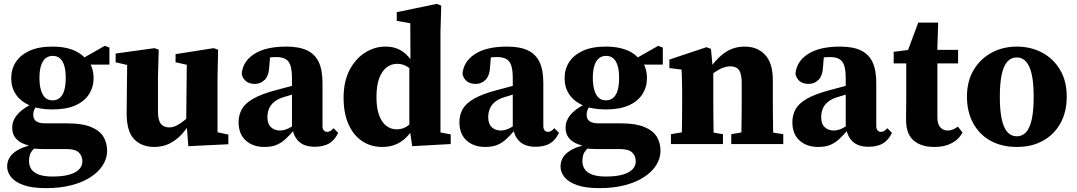

<svg xmlns="http://www.w3.org/2000/svg" viewBox="-20 -745 5568 993"><path d="M218 228Q145 228 101 212Q57 196 37 170.5Q17 145 17 116Q17 87 33 64.5Q49 42 81 26Q113 10 160 2L172 10Q159 20 149 31Q139 42 134.5 56Q130 70 130 87Q130 112 142 130Q154 148 181 158Q208 168 251 168Q305 168 339 158Q373 148 389.5 130.5Q406 113 406 90Q406 61 387.5 43.5Q369 26 326 26H218Q189 26 167 24.5Q145 23 127 19V7Q87 -3 65 -26Q43 -49 43 -84Q43 -120 67 -149.5Q91 -179 138 -204V-222L179 -206Q164 -192 158 -179.5Q152 -167 152 -151Q152 -129 167 -118Q182 -107 215 -107H330Q405 -107 450 -88.5Q495 -70 514.5 -38.5Q534 -7 534 35Q534 74 512 109Q490 144 448.5 171Q407 198 349 213Q291 228 218 228ZM251 -179Q180 -179 133 -200Q86 -221 62 -257Q38 -293 38 -340Q38 -388 62 -424.5Q86 -461 133 -482.5Q180 -504 251 -504Q295 -504 329 -495.5Q363 -487 387 -472Q411 -457 427 -436L434 -433Q449 -415 456.5 -391.5Q464 -368 464 -341Q464 -295 440.5 -258Q417 -221 370 -200Q323 -179 251 -179ZM252 -226Q275 -226 290.5 -240Q306 -254 313 -280Q320 -306 320 -343Q320 -379 312.5 -404.5Q305 -430 290 -443Q275 -456 253 -456Q230 -456 214.5 -442.5Q199 -429 191.5 -403.5Q184 -378 184 -342Q184 -306 191.5 -280Q199 -254 213.5 -240Q228 -226 252 -226ZM397 -411V-445H411L522 -508L546 -499V-411Z M778 15Q712 15 673 -26Q634 -67 635 -164L638 -437L672 -401L578 -423V-468L779 -496L801 -488L797 -349V-169Q797 -123 812 -104.5Q827 -86 855 -86Q875 -86 896 -97Q917 -108 937.5 -125.5Q958 -143 974 -163L993 -119H969Q946 -78 917.5 -48Q889 -18 854.5 -1.5Q820 15 778 15ZM954 11 945 -106 943 -107 946 -410 888 -423V-465L1085 -496L1108 -488L1105 -349V-61L1161 -49V1Z M1347 15Q1288 15 1251 -18.5Q1214 -52 1214 -113Q1214 -150 1230.5 -180Q1247 -210 1289.5 -234.5Q1332 -259 1408 -279Q1434 -286 1460.5 -293Q1487 -300 1513 -307Q1539 -314 1565 -320V-279Q1534 -269 1502.5 -259.5Q1471 -250 1445 -242Q1416 -233 1397.5 -217.5Q1379 -202 1371 -182Q1363 -162 1363 -139Q1363 -104 1381.5 -87Q1400 -70 1428 -70Q1443 -70 1457.5 -75Q1472 -80 1490 -91Q1508 -102 1533 -120L1541 -69H1498Q1476 -44 1455.5 -25Q1435 -6 1410 4.5Q1385 15 1347 15ZM1608 14Q1556 14 1527.5 -11.5Q1499 -37 1492 -83L1490 -86V-338Q1490 -381 1482.5 -405Q1475 -429 1457 -439.5Q1439 -450 1407 -450Q1387 -450 1366 -446.5Q1345 -443 1315 -435L1379 -477L1373 -405Q1371 -354 1349.5 -332.5Q1328 -311 1299 -311Q1271 -311 1253.5 -324Q1236 -337 1230 -362Q1235 -427 1294.5 -465.5Q1354 -504 1461 -504Q1527 -504 1568 -484.5Q1609 -465 1628.5 -424Q1648 -383 1648 -316V-93Q1648 -79 1654.5 -71Q1661 -63 1672 -63Q1681 -63 1688.5 -67.5Q1696 -72 1705 -82L1729 -58Q1711 -20 1682 -3Q1653 14 1608 14Z M1956 15Q1899 15 1854 -14.5Q1809 -44 1783 -101Q1757 -158 1757 -240Q1757 -323 1787.5 -382Q1818 -441 1867.5 -472.5Q1917 -504 1973 -504Q2009 -504 2035.5 -493Q2062 -482 2082.5 -462Q2103 -442 2120 -414H2152L2144 -346Q2115 -380 2090.5 -397.5Q2066 -415 2034 -415Q2003 -415 1979 -396Q1955 -377 1941 -339.5Q1927 -302 1927 -243Q1927 -188 1940 -151Q1953 -114 1977 -95Q2001 -76 2032 -76Q2067 -76 2094.5 -98.5Q2122 -121 2145 -156L2155 -88H2122Q2102 -54 2077.5 -31Q2053 -8 2023.5 3.5Q1994 15 1956 15ZM2112 11 2098 -82 2097 -85V-409L2103 -418L2102 -625L2032 -637V-682L2239 -725L2262 -716L2258 -577V-60L2311 -50V0Z M2489 15Q2430 15 2393 -18.5Q2356 -52 2356 -113Q2356 -150 2372.5 -180Q2389 -210 2431.5 -234.5Q2474 -259 2550 -279Q2576 -286 2602.5 -293Q2629 -300 2655 -307Q2681 -314 2707 -320V-279Q2676 -269 2644.5 -259.5Q2613 -250 2587 -242Q2558 -233 2539.5 -217.5Q2521 -202 2513 -182Q2505 -162 2505 -139Q2505 -104 2523.5 -87Q2542 -70 2570 -70Q2585 -70 2599.5 -75Q2614 -80 2632 -91Q2650 -102 2675 -120L2683 -69H2640Q2618 -44 2597.5 -25Q2577 -6 2552 4.5Q2527 15 2489 15ZM2750 14Q2698 14 2669.5 -11.5Q2641 -37 2634 -83L2632 -86V-338Q2632 -381 2624.5 -405Q2617 -429 2599 -439.5Q2581 -450 2549 -450Q2529 -450 2508 -446.5Q2487 -443 2457 -435L2521 -477L2515 -405Q2513 -354 2491.5 -332.5Q2470 -311 2441 -311Q2413 -311 2395.5 -324Q2378 -337 2372 -362Q2377 -427 2436.5 -465.5Q2496 -504 2603 -504Q2669 -504 2710 -484.5Q2751 -465 2770.5 -424Q2790 -383 2790 -316V-93Q2790 -79 2796.5 -71Q2803 -63 2814 -63Q2823 -63 2830.5 -67.5Q2838 -72 2847 -82L2871 -58Q2853 -20 2824 -3Q2795 14 2750 14Z M3080 228Q3007 228 2963 212Q2919 196 2899 170.5Q2879 145 2879 116Q2879 87 2895 64.5Q2911 42 2943 26Q2975 10 3022 2L3034 10Q3021 20 3011 31Q3001 42 2996.5 56Q2992 70 2992 87Q2992 112 3004 130Q3016 148 3043 158Q3070 168 3113 168Q3167 168 3201 158Q3235 148 3251.5 130.5Q3268 113 3268 90Q3268 61 3249.5 43.5Q3231 26 3188 26H3080Q3051 26 3029 24.5Q3007 23 2989 19V7Q2949 -3 2927 -26Q2905 -49 2905 -84Q2905 -120 2929 -149.5Q2953 -179 3000 -204V-222L3041 -206Q3026 -192 3020 -179.5Q3014 -167 3014 -151Q3014 -129 3029 -118Q3044 -107 3077 -107H3192Q3267 -107 3312 -88.5Q3357 -70 3376.5 -38.5Q3396 -7 3396 35Q3396 74 3374 109Q3352 144 3310.5 171Q3269 198 3211 213Q3153 228 3080 228ZM3113 -179Q3042 -179 2995 -200Q2948 -221 2924 -257Q2900 -293 2900 -340Q2900 -388 2924 -424.5Q2948 -461 2995 -482.5Q3042 -504 3113 -504Q3157 -504 3191 -495.5Q3225 -487 3249 -472Q3273 -457 3289 -436L3296 -433Q3311 -415 3318.5 -391.5Q3326 -368 3326 -341Q3326 -295 3302.5 -258Q3279 -221 3232 -200Q3185 -179 3113 -179ZM3114 -226Q3137 -226 3152.5 -240Q3168 -254 3175 -280Q3182 -306 3182 -343Q3182 -379 3174.5 -404.5Q3167 -430 3152 -443Q3137 -456 3115 -456Q3092 -456 3076.5 -442.5Q3061 -429 3053.5 -403.5Q3046 -378 3046 -342Q3046 -306 3053.5 -280Q3061 -254 3075.5 -240Q3090 -226 3114 -226ZM3259 -411V-445H3273L3384 -508L3408 -499V-411Z M3450 0V-51L3546 -67H3624L3719 -51V0ZM3505 0Q3506 -25 3506.5 -62.5Q3507 -100 3507.5 -140Q3508 -180 3508 -212V-269Q3508 -296 3507.5 -314Q3507 -332 3506.5 -348.5Q3506 -365 3505 -385L3442 -393V-437L3634 -501L3657 -492L3667 -383L3669 -381V-212Q3669 -180 3669.5 -140Q3670 -100 3670.5 -62.5Q3671 -25 3672 0ZM3762 0V-51L3854 -67H3931L4031 -51V0ZM3813 0Q3814 -25 3814.5 -62Q3815 -99 3815.5 -139Q3816 -179 3816 -212V-316Q3816 -363 3802 -382.5Q3788 -402 3757 -402Q3739 -402 3718 -394Q3697 -386 3675 -370.5Q3653 -355 3633 -333L3629 -399H3656Q3684 -436 3711 -459Q3738 -482 3767.5 -493Q3797 -504 3831 -504Q3898 -504 3937.5 -461Q3977 -418 3977 -331V-212Q3977 -179 3977.5 -139Q3978 -99 3978.5 -62Q3979 -25 3980 0Z M4211 15Q4152 15 4115 -18.5Q4078 -52 4078 -113Q4078 -150 4094.5 -180Q4111 -210 4153.5 -234.5Q4196 -259 4272 -279Q4298 -286 4324.5 -293Q4351 -300 4377 -307Q4403 -314 4429 -320V-279Q4398 -269 4366.5 -259.5Q4335 -250 4309 -242Q4280 -233 4261.5 -217.5Q4243 -202 4235 -182Q4227 -162 4227 -139Q4227 -104 4245.5 -87Q4264 -70 4292 -70Q4307 -70 4321.5 -75Q4336 -80 4354 -91Q4372 -102 4397 -120L4405 -69H4362Q4340 -44 4319.5 -25Q4299 -6 4274 4.5Q4249 15 4211 15ZM4472 14Q4420 14 4391.5 -11.5Q4363 -37 4356 -83L4354 -86V-338Q4354 -381 4346.5 -405Q4339 -429 4321 -439.5Q4303 -450 4271 -450Q4251 -450 4230 -446.5Q4209 -443 4179 -435L4243 -477L4237 -405Q4235 -354 4213.5 -332.5Q4192 -311 4163 -311Q4135 -311 4117.5 -324Q4100 -337 4094 -362Q4099 -427 4158.5 -465.5Q4218 -504 4325 -504Q4391 -504 4432 -484.5Q4473 -465 4492.5 -424Q4512 -383 4512 -316V-93Q4512 -79 4518.5 -71Q4525 -63 4536 -63Q4545 -63 4552.5 -67.5Q4560 -72 4569 -82L4593 -58Q4575 -20 4546 -3Q4517 14 4472 14Z M4749 -417V-487H4935V-417ZM4812 15Q4744 15 4705 -18.5Q4666 -52 4666 -127Q4666 -153 4666.5 -176Q4667 -199 4667 -227V-417H4602V-477L4720 -492L4664 -453L4729 -628H4832L4827 -466L4828 -449V-138Q4828 -103 4843 -86.5Q4858 -70 4881 -70Q4896 -70 4908.5 -75.5Q4921 -81 4934 -90L4958 -60Q4946 -37 4926 -20.5Q4906 -4 4878 5.5Q4850 15 4812 15Z M5239 15Q5161 15 5103 -17Q5045 -49 5013 -108Q4981 -167 4981 -245Q4981 -325 5015.5 -383Q5050 -441 5108.5 -472.5Q5167 -504 5239 -504Q5311 -504 5369.5 -473Q5428 -442 5462.5 -384Q5497 -326 5497 -246Q5497 -166 5464.5 -107.5Q5432 -49 5374 -17Q5316 15 5239 15ZM5239 -40Q5267 -40 5286.5 -61Q5306 -82 5316 -127Q5326 -172 5326 -244Q5326 -316 5316 -360.5Q5306 -405 5286.5 -426.5Q5267 -448 5239 -448Q5210 -448 5190.5 -427Q5171 -406 5161 -361Q5151 -316 5151 -244Q5151 -173 5161 -128Q5171 -83 5190.5 -61.5Q5210 -40 5239 -40Z"/></svg>

Font: Source Serif 4 18pt
Style: Bold
Weight: 700
Designer: Frank Grießhammer
Foundry: Adobe Systems Incorporated
Version: Version 4.004;hotconv 1.0.116;makeotfexe 2.5.65601